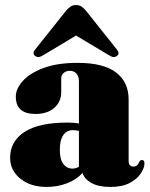

<svg xmlns="http://www.w3.org/2000/svg" viewBox="-20 -727 594 759"><path d="M20 -103.5Q20 -168 76.5 -205.2Q133 -242.5 248 -242.5Q273.5 -242.5 292 -238.5V-406.5Q292 -425 282.2 -436Q272.5 -447 256.5 -447Q241.5 -447 231.8 -438.8Q222 -430.5 222 -416.5V-363Q222 -325 194.8 -300.8Q167.5 -276.5 120 -276.5Q42.5 -276.5 42.5 -345Q42.5 -375.5 69.5 -406.2Q96.5 -437 151 -457.8Q205.5 -478.5 287.5 -478.5Q389 -478.5 438.8 -440.5Q488.5 -402.5 488.5 -334V-91.5Q488.5 -68.5 507.5 -68.5Q524 -68.5 531 -88Q535 -94.5 541 -94.5Q551 -94.5 551 -81Q551 -64 537 -42Q523 -20 493.2 -4Q463.5 12 416.5 12Q369.5 12 341.2 -3.8Q313 -19.5 306.5 -43.5Q282 -16.5 244.2 -2.2Q206.5 12 165 12Q100.5 12 60.2 -20.8Q20 -53.5 20 -103.5ZM216.5 -135Q216.5 -96.5 230.5 -78.5Q244.5 -60.5 266.5 -60.5Q279 -60.5 292 -67.5V-209.5Q281.5 -212.5 267.5 -212.5Q244 -212.5 230.2 -193Q216.5 -173.5 216.5 -135ZM443 -506.5Q430.5 -496 412 -508L280.5 -586.5L149.5 -508Q131 -496 118 -506.5Q106.5 -516.5 120 -532.5L241 -684.5Q250.5 -695.5 259.2 -701.2Q268 -707 280.5 -707Q293.5 -707 302 -701.2Q310.5 -695.5 320 -684.5L441 -532.5Q455 -516 443 -506.5Z"/></svg>

Font: Fraunces 72pt S000 Black
Style: Regular
Weight: 900
Version: Version 1.000; ttfautohint (v1.8.3)